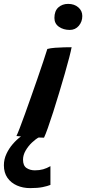

<svg xmlns="http://www.w3.org/2000/svg" viewBox="-102 -707 444 988"><path d="M157.5 148V244.5Q143 250.5 117.5 255.8Q92 261 53 261Q16 261 -14.8 247.5Q-45.5 234 -63.8 207.8Q-82 181.5 -82 143.5Q-82 113 -69 85Q-56 57 -36 34Q-16 11 5.8 -5Q27.5 -21 44.5 -27.5L99.5 -1Q82 8 62.5 26.5Q43 45 29.8 68Q16.5 91 16.5 114.5Q16.5 145.5 34.5 157.5Q52.5 169.5 77.5 169.5Q101 169.5 119.8 164.2Q138.5 159 157.5 148ZM124.5 1.5Q106.5 1.5 82.8 0.2Q59 -1 33 -2.8Q7 -4.5 -17.5 -7Q-12 -18 -0.5 -47.8Q11 -77.5 26 -119.2Q41 -161 57.8 -208.5Q74.5 -256 90.8 -302.8Q107 -349.5 120.2 -389.2Q133.5 -429 141.5 -455Q158 -459.5 181.5 -461.2Q205 -463 228.2 -463.5Q251.5 -464 266.5 -464Q263.5 -447 254.2 -410.8Q245 -374.5 231.2 -327Q217.5 -279.5 202.2 -228.8Q187 -178 172 -131.2Q157 -84.5 144.5 -49.2Q132 -14 124.5 1.5ZM248.5 -687Q280.5 -687 301 -669.2Q321.5 -651.5 321.5 -624.5Q321.5 -595.5 303.5 -574.2Q285.5 -553 257 -553Q224.5 -553 201.2 -569.2Q178 -585.5 178 -614.5Q178 -650.5 198.2 -668.8Q218.5 -687 248.5 -687Z"/></svg>

Font: Grandstander Thin SemiBold
Style: Italic
Weight: 600
Italic angle: -15°
Version: Version 1.200